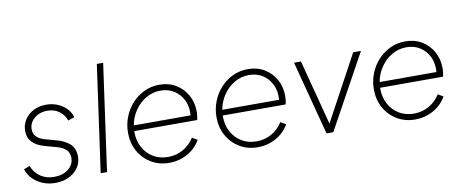

<svg xmlns="http://www.w3.org/2000/svg" viewBox="-66 -1044 3234 1342"><g transform="rotate(-10 1550.5 -372.5)"><path d="M236 12Q165 12 110 -24Q55 -60 35 -120L77 -136Q97 -86 138 -58.5Q179 -31 234 -31Q296 -31 335.5 -62.5Q375 -94 375 -143Q375 -209 290 -232L204 -256Q89 -288 89 -381Q89 -426 112 -461.5Q135 -497 174.5 -517.5Q214 -538 264 -538Q329 -538 379 -504.5Q429 -471 444 -418L399 -402Q383 -446 348 -470.5Q313 -495 266 -495Q211 -495 173.5 -463.5Q136 -432 136 -385Q136 -324 214 -302L300 -278Q350 -265 386 -233.5Q422 -202 422 -142Q422 -98 397.5 -63Q373 -28 331 -8Q289 12 236 12Z M558 0 664 -757H709L603 0Z M1044 12Q972 12 915.5 -22Q859 -56 827 -114Q795 -172 795 -245Q795 -304 816 -357Q837 -410 874 -450.5Q911 -491 961 -514.5Q1011 -538 1069 -538Q1135 -538 1185.5 -507.5Q1236 -477 1265 -425Q1294 -373 1294 -306Q1294 -292 1292 -277Q1290 -262 1287 -249H840Q840 -246 840 -242Q840 -181 866 -133Q892 -85 937.5 -57.5Q983 -30 1043 -30Q1101 -30 1149.5 -57.5Q1198 -85 1229 -134L1266 -112Q1233 -54 1173.5 -21Q1114 12 1044 12ZM1070 -496Q1013 -496 965.5 -468Q918 -440 886 -393Q854 -346 844 -289H1247Q1252 -349 1230 -395.5Q1208 -442 1166.5 -469Q1125 -496 1070 -496Z M1672 12Q1600 12 1543.5 -22Q1487 -56 1455 -114Q1423 -172 1423 -245Q1423 -304 1444 -357Q1465 -410 1502 -450.5Q1539 -491 1589 -514.5Q1639 -538 1697 -538Q1763 -538 1813.5 -507.5Q1864 -477 1893 -425Q1922 -373 1922 -306Q1922 -292 1920 -277Q1918 -262 1915 -249H1468Q1468 -246 1468 -242Q1468 -181 1494 -133Q1520 -85 1565.5 -57.5Q1611 -30 1671 -30Q1729 -30 1777.5 -57.5Q1826 -85 1857 -134L1894 -112Q1861 -54 1801.5 -21Q1742 12 1672 12ZM1698 -496Q1641 -496 1593.5 -468Q1546 -440 1514 -393Q1482 -346 1472 -289H1875Q1880 -349 1858 -395.5Q1836 -442 1794.5 -469Q1753 -496 1698 -496Z M2161 0 2023 -526H2072L2193 -64L2443 -526H2498L2209 0Z M2789 12Q2717 12 2660.5 -22Q2604 -56 2572 -114Q2540 -172 2540 -245Q2540 -304 2561 -357Q2582 -410 2619 -450.5Q2656 -491 2706 -514.5Q2756 -538 2814 -538Q2880 -538 2930.5 -507.5Q2981 -477 3010 -425Q3039 -373 3039 -306Q3039 -292 3037 -277Q3035 -262 3032 -249H2585Q2585 -246 2585 -242Q2585 -181 2611 -133Q2637 -85 2682.5 -57.5Q2728 -30 2788 -30Q2846 -30 2894.5 -57.5Q2943 -85 2974 -134L3011 -112Q2978 -54 2918.5 -21Q2859 12 2789 12ZM2815 -496Q2758 -496 2710.5 -468Q2663 -440 2631 -393Q2599 -346 2589 -289H2992Q2997 -349 2975 -395.5Q2953 -442 2911.5 -469Q2870 -496 2815 -496Z"/></g></svg>

Font: Plus Jakarta Sans ExtraLight
Style: Italic
Weight: 200
Italic angle: -8°
Designer: Gumpita Rahayu
Foundry: Tokotype
Version: Version 2.071; ttfautohint (v1.8.4.7-5d5b);gftools[0.9.29]